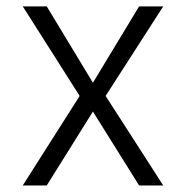

<svg xmlns="http://www.w3.org/2000/svg" viewBox="-20 -565 567 585"><path d="M122.5 -545.5 263.1 -312.9 403.8 -545.5H477.3L301.8 -272.7L477.3 0H403.8L263.1 -225.1L122.5 0H49.4L222.7 -272.7L49.4 -545.5Z"/></svg>

Font: Inter Zeller Light
Style: Regular
Weight: 300
Designer: Rasmus Andersson; Joe Bland
Foundry: zeller
Version: Version 3.015;git-dec3a8cb1